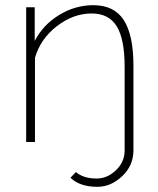

<svg xmlns="http://www.w3.org/2000/svg" viewBox="-20 -548 610 741"><path d="M252 138 273 116Q302 141 353 141Q394 141 427.5 109Q461 77 461 33V-290Q461 -397 430.5 -446.5Q400 -496 334 -496Q263 -496 199.5 -447Q136 -398 115 -325V0H81V-520H114V-390Q146 -452 208 -490Q270 -528 340 -528Q421 -528 458 -470Q495 -412 495 -294V32Q495 91 451.5 132Q408 173 356 173Q288 173 252 138Z"/></svg>

Font: Raleway-v4020 ExtraLight
Style: Regular
Weight: 275
Designer: Matt McInerney, Pablo Impallari, Rodrigo Fuenzalida
Foundry: Matt McInerney, Pablo Impallari, Rodrigo Fuenzalida
Version: Version 4.020;PS 004.020;hotconv 1.0.88;makeotf.lib2.5.64775